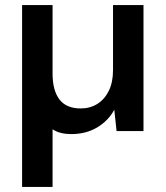

<svg xmlns="http://www.w3.org/2000/svg" viewBox="-20 -516 652 756"><path d="M67 220V-496H187V-226Q187 -160 214 -124.5Q241 -89 298 -89Q335 -89 363.5 -107Q392 -125 408.5 -158.5Q425 -192 425 -240V-496H545V0H439L430 -84Q407 -41 363 -14.5Q319 12 260 12Q239 12 220.5 7.5Q202 3 187 -7V220Z"/></svg>

Font: DM Sans 17pt SemiBold
Style: Regular
Weight: 600
Version: Version 4.004;gftools[0.9.30]